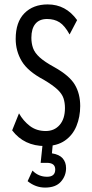

<svg xmlns="http://www.w3.org/2000/svg" viewBox="-20 -651 415 869"><path d="M184 10Q89 10 35 -61L66 -138Q85 -104 115 -81Q145 -58 187 -58Q226 -58 250 -85.5Q274 -113 274 -162Q274 -186 267.5 -206Q261 -226 240.5 -245.5Q220 -265 178 -290Q106 -328 78.5 -374Q51 -420 51 -475Q51 -551 90.5 -591Q130 -631 196 -631Q278 -631 329 -560L295 -495Q273 -535 249.5 -550Q226 -565 193 -565Q158 -565 140 -543Q122 -521 122 -480Q122 -455 129.5 -433.5Q137 -412 159.5 -391.5Q182 -371 226 -347Q294 -309 318.5 -268Q343 -227 343 -171Q343 -122 326 -80.5Q309 -39 273.5 -14.5Q238 10 184 10ZM184 198Q141 198 105 169L127 121Q154 149 193 149Q230 149 230 116Q230 86 192 86H164L173 0H219L215 43Q248 48 263.5 65.5Q279 83 279 110Q279 145 255.5 171.5Q232 198 184 198Z"/></svg>

Font: Inconsolata Condensed Medium
Style: Regular
Weight: 500
Width: 3
Monospace: yes
Designer: Raph Levien, Cyreal, Brenton Simpson
Foundry: Raph Levien, Cyreal, Google
Version: Version 3.100; ttfautohint (v1.8.4.7-5d5b)